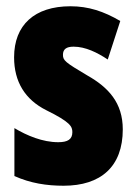

<svg xmlns="http://www.w3.org/2000/svg" viewBox="-20 -583 436 613"><path d="M372 -170C372 -255 326 -304 259 -342C188 -384 181 -390 181 -408C181 -426 192 -434 215 -434C253 -434 291 -415 324 -393L364 -516C311 -547 262 -563 205 -563C90 -563 25 -503 25 -400C25 -322 60 -265 128 -231C205 -193 211 -179 211 -161C211 -138 196 -129 166 -129C116 -129 66 -150 26 -174V-21C77 2 129 10 183 10C302 10 372 -51 372 -170Z"/></svg>

Font: Noto Sans Telugu ExtraCondensed Black
Style: Regular
Weight: 900
Width: 2
Designer: Jelle Bosma - Monotype Design Team
Foundry: Monotype Imaging Inc.
Version: Version 2.005